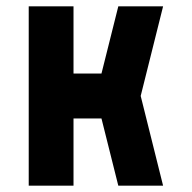

<svg xmlns="http://www.w3.org/2000/svg" viewBox="-20 -587 606 607"><path d="M495.6 -566.9 424.8 -283.7 495.6 0H354L300.8 -212.4H212.4V0H70.8V-566.9H212.4V-354.5H300.8L354 -566.9Z"/></svg>

Font: Blazma
Style: Regular
Weight: 400
Designer: GGBotNet
Version: 1.00